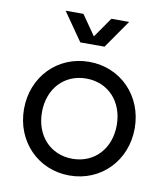

<svg xmlns="http://www.w3.org/2000/svg" viewBox="-83 -800 768 884"><g transform="rotate(10 301.0 -358.0)"><path d="M300.8 13.7C448.2 13.7 559.6 -100.6 559.6 -252C559.6 -403.3 448.2 -517.6 300.8 -517.6C153.3 -517.6 42 -403.3 42 -252C42 -100.6 153.3 13.7 300.8 13.7ZM300.8 -64.5C198.2 -64.5 126 -141.6 126 -252C126 -362.3 198.2 -439.5 300.8 -439.5C403.3 -439.5 475.6 -362.3 475.6 -252C475.6 -141.6 403.3 -64.5 300.8 -64.5ZM152.3 -730.5 244.1 -598.6H357.4L449.2 -730.5H366.2L300.8 -636.7L235.4 -730.5Z"/></g></svg>

Font: Wanted Sans
Style: Regular
Weight: 400
Designer: Original Design by Kil Hyung-jin and Kang Hanbin, Wanted Lab, Inc; Hangeul from Source Han Sans by Jang Soo-young and Ka
Foundry: Wanted Lab, Inc.
Version: Version 1.001;Glyphs 3.2 (3227)